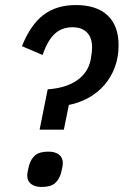

<svg xmlns="http://www.w3.org/2000/svg" viewBox="-20 -730 490 761"><path d="M137 -216 169 -376Q241 -381 284.5 -411Q328 -441 339 -491Q341 -502 343 -517Q345 -532 345 -542Q345 -580 325 -601Q305 -622 267 -622Q225 -622 196.5 -595.5Q168 -569 149 -512L67 -547Q101 -632 152.5 -671Q204 -710 280 -710Q363 -710 406.5 -669Q450 -628 450 -551Q450 -504 435.5 -464.5Q421 -425 395 -394.5Q369 -364 333 -343.5Q297 -323 253 -314L233 -216ZM145 11Q118 11 103 -1Q88 -13 88 -34Q88 -40 90 -51.5Q92 -63 95 -74Q103 -101 120 -115Q137 -129 172 -129Q199 -129 214 -117Q229 -105 229 -84Q229 -78 227 -66.5Q225 -55 222 -44Q214 -17 197 -3Q180 11 145 11Z"/></svg>

Font: IBM Plex Sans Condensed Medium
Style: Italic
Weight: 500
Width: 3
Italic angle: -11°
Designer: Mike Abbink, Paul van der Laan, Pieter van Rosmalen
Foundry: Bold Monday
Version: Version 1.3